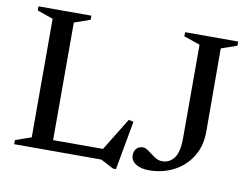

<svg xmlns="http://www.w3.org/2000/svg" viewBox="-76 -778 1189 919"><g transform="rotate(10 518.0 -318.5)"><path d="M540.5 33H526.5L463.5 0H40V-20L117 -47V-623L40 -650V-670H297V-650L220 -623V-51.5H462.5L560 -210L583.5 -204.5ZM935 -219Q935 -148 902.5 -96.2Q870 -44.5 815.8 -16.8Q761.5 11 696 11Q656 11 631.8 -5Q607.5 -21 607.5 -48Q607.5 -65.5 618.2 -78.8Q629 -92 651.5 -92Q663.5 -92 679.2 -79.8Q695 -67.5 713.5 -55Q732 -42.5 752 -42.5Q786 -42.5 808.5 -71.2Q831 -100 831 -169.5V-623L752.5 -650V-670H1010.5V-650L934 -623Z"/></g></svg>

Font: Newsreader Text Medium
Style: Regular
Weight: 500
Designer: Hugues Gentile
Foundry: Production Type
Version: Version 1.002